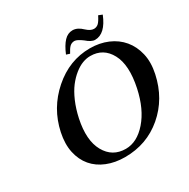

<svg xmlns="http://www.w3.org/2000/svg" viewBox="-179 -970 1131 1146"><g transform="rotate(-30 386.5 -397.0)"><path d="M583.5 -746.1Q601.1 -746.1 614.3 -757.6Q627.4 -769 645 -804.2L670.9 -793.9Q627.4 -686 556.6 -686Q531.7 -686 498 -715.8Q463.4 -741.7 445.8 -742.2Q426.3 -742.2 413.3 -730.2Q400.4 -718.3 385.3 -689L361.3 -696.8Q383.3 -749.5 408.7 -776.4Q434.1 -803.2 466.8 -803.2Q501 -803.2 533.7 -771Q560.5 -746.1 583.5 -746.1ZM481.9 -617.2Q455.6 -617.2 428.2 -606.9Q400.9 -596.7 372.1 -573.7Q343.3 -550.8 318.1 -518.1Q293 -485.4 271.7 -436.3Q250.5 -387.2 237.8 -328.1Q209 -191.4 253.9 -111.1Q298.8 -30.8 390.6 -30.8Q468.3 -30.8 534.4 -106.4Q600.6 -182.1 627.9 -310.1Q658.7 -455.6 615.2 -536.4Q571.8 -617.2 481.9 -617.2ZM764.2 -329.1Q731.9 -177.7 622.1 -84Q512.2 9.8 361.8 9.8Q293.9 9.8 238.8 -12.5Q183.6 -34.7 148.4 -76.2Q113.3 -117.7 100.3 -177.2Q87.4 -236.8 103 -311Q134.3 -459 247.8 -558.6Q361.3 -658.2 502.9 -658.2Q569.3 -658.2 624.5 -634.8Q679.7 -611.3 715.8 -568.1Q752 -524.9 766.1 -464.4Q780.3 -403.8 764.2 -329.1Z"/></g></svg>

Font: Linux Libertine Slanted
Style: Semibold Slanted
Weight: 600
Designer: Philipp H. Poll
Foundry: Philipp H. Poll
Version: Version 5.1.1